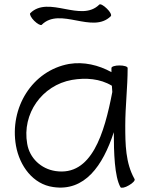

<svg xmlns="http://www.w3.org/2000/svg" viewBox="-20 -848 684 889"><path d="M173 -733C258 -818 408 -689 493 -773C498 -778 490 -794 475 -808C460 -823 445 -831 440 -827C355 -742 205 -871 120 -787C116 -782 124 -766 138 -752C153 -737 169 -729 173 -733ZM603 -19C561 -93 560 -181 560 -267C560 -356 571 -444 571 -533C571 -540 554 -545 533 -545C513 -545 496 -540 496 -533C496 -527 496 -521 496 -514C436 -547 368 -563 300 -552C129 -521 23 -349 54 -173C71 -79 133 5 226 18C372 40 456 -80 507 -236C507 -143 510 -30 538 19C542 24 559 21 577 10C595 0 607 -13 603 -19ZM237 -56C170 -66 117 -116 106 -182C81 -321 174 -453 313 -478C377 -489 444 -484 498 -451C499 -441 499 -432 500 -422C463 -229 404 -31 237 -56Z"/></svg>

Font: Nupuram Light
Style: Regular
Weight: 300
Designer: Santhosh Thottingal (santhosh.thottingal@gmail.com)
Foundry: SMC
Version: Version 1.000